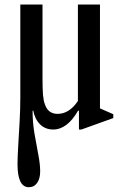

<svg xmlns="http://www.w3.org/2000/svg" viewBox="-20 -544 523 822"><path d="M103.5 257.5Q55 257.5 55 158.5Q55 129 58 80.2Q61 31.5 64 -23.5Q67 -78.5 67 -126V-524.5H162V-208Q162 -160.5 164.2 -136.2Q166.5 -112 172 -98Q185.5 -56.5 226.5 -56.5Q276.5 -56.5 313.5 -111.5V-524.5H408V-80L465 -55V-38.5L328.5 10.5H318V-69.5L314.5 -70.5Q268 10.5 207.5 10.5Q174.5 10.5 152 -11.2Q129.5 -33 122 -71.5L119.5 -69Q119.5 -18.5 127.8 29.2Q136 77 144 118Q152 159 152 190Q152 220.5 139 239Q126 257.5 103.5 257.5Z"/></svg>

Font: Libre Caslon Condensed Medium
Style: Regular
Weight: 500
Designer: Pablo Impallari, Rodrigo Fuenzalida, Katja Schimmel, Ertekin Erdin
Foundry: Pablo Impallari, Rodrigo Fuenzalida
Version: Version 2.000; ttfautohint (v1.8.4.7-5d5b);gftools[0.9.33]